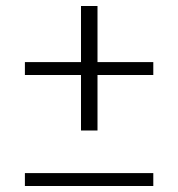

<svg xmlns="http://www.w3.org/2000/svg" viewBox="-20 -620 594 640"><path d="M250 -185H305V-370H491V-413H305V-600H250V-413H63V-370H250ZM63 0H491V-43H63Z"/></svg>

Font: Maitree Light
Style: Regular
Weight: 300
Designer: CadsonDemak Team
Foundry: CadsonDemak
Version: Version 1.000;PS 001.000;hotconv 1.0.88;makeotf.lib2.5.64775